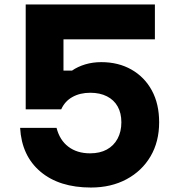

<svg xmlns="http://www.w3.org/2000/svg" viewBox="-20 -820 790 859"><path d="M95 -800H673V-644H219L264 -683V-504H302Q328 -522 361.5 -532Q395 -542 433 -542Q510 -542 568.5 -508.5Q627 -475 659.5 -415Q692 -355 692 -273Q692 -186 653.5 -120.5Q615 -55 546 -18Q477 19 387 19Q245 19 161 -52Q77 -123 70 -248H233Q247 -193 286 -163.5Q325 -134 383 -134Q427 -134 458 -151Q489 -168 506 -199.5Q523 -231 523 -273Q523 -314 506.5 -343.5Q490 -373 458.5 -389Q427 -405 384 -405Q338 -405 304 -386Q270 -367 254 -331H95Z"/></svg>

Font: Martian Mono SemiExpanded SemiExpanded
Style: Bold
Weight: 700
Width: 6
Monospace: yes
Version: Version 1.000